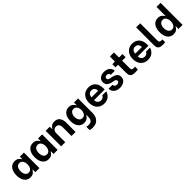

<svg xmlns="http://www.w3.org/2000/svg" viewBox="432 -2578 4627 4627"><g transform="rotate(-45 2745.0 -264.5)"><path d="M36 -265Q36 -390 91.5 -465.5Q147 -541 247 -541Q314 -541 352 -510.5Q390 -480 406 -446H414V-528H553V0H414V-91H406Q388 -54 350 -23Q312 8 244 8Q146 8 91 -67Q36 -142 36 -265ZM414 -267Q414 -334 384.5 -381Q355 -428 295 -428Q235 -428 206 -381Q177 -334 177 -267Q177 -199 206 -151.5Q235 -104 295 -104Q354 -104 384 -152Q414 -200 414 -267Z M656 -265Q656 -390 711.5 -465.5Q767 -541 867 -541Q934 -541 972 -510.5Q1010 -480 1026 -446H1034V-528H1173V0H1034V-91H1026Q1008 -54 970 -23Q932 8 864 8Q766 8 711 -67Q656 -142 656 -265ZM1034 -267Q1034 -334 1004.5 -381Q975 -428 915 -428Q855 -428 826 -381Q797 -334 797 -267Q797 -199 826 -151.5Q855 -104 915 -104Q974 -104 1004 -152Q1034 -200 1034 -267Z M1294 -528H1434V-447H1441Q1459 -486 1499 -513.5Q1539 -541 1596 -541Q1699 -541 1741.5 -475Q1784 -409 1784 -325V0H1646V-302Q1646 -360 1618.5 -393Q1591 -426 1541 -426Q1488 -426 1461 -391.5Q1434 -357 1434 -302V0H1294Z M2056 206V95Q2066 98 2088.5 101.5Q2111 105 2132 105Q2202 105 2230.5 65.5Q2259 26 2259 -33V-103H2251Q2235 -67 2195 -36Q2155 -5 2089 -5Q2025 -5 1978 -38.5Q1931 -72 1906 -132.5Q1881 -193 1881 -272Q1881 -353 1906 -413.5Q1931 -474 1978.5 -507.5Q2026 -541 2090 -541Q2157 -541 2197 -508.5Q2237 -476 2251 -440H2259V-528H2398V-33Q2398 18 2379.5 75.5Q2361 133 2306 177.5Q2251 222 2150 222Q2113 222 2094 217.5Q2075 213 2056 206ZM2259 -274Q2259 -336 2229.5 -382.5Q2200 -429 2141 -429Q2082 -429 2052 -382.5Q2022 -336 2022 -274Q2022 -211 2051.5 -164Q2081 -117 2141 -117Q2199 -117 2229 -164Q2259 -211 2259 -274Z M2509 -266Q2509 -338 2536.5 -400.5Q2564 -463 2621 -502Q2678 -541 2762 -541Q2873 -541 2938.5 -470Q3004 -399 3004 -265V-227H2642V-219Q2642 -171 2675 -136.5Q2708 -102 2758 -102Q2797 -102 2824 -120Q2851 -138 2863 -169H2999Q2978 -91 2917 -41.5Q2856 8 2761 8Q2678 8 2621 -30.5Q2564 -69 2536.5 -131.5Q2509 -194 2509 -266ZM2871 -317Q2869 -380 2839 -410Q2809 -440 2760 -440Q2708 -440 2678 -407Q2648 -374 2646 -317Z M3083 -168V-174H3218V-168Q3218 -141 3239 -120Q3260 -99 3300 -99Q3333 -99 3353.5 -114.5Q3374 -130 3374 -157Q3374 -181 3356 -195Q3338 -209 3311 -213L3251 -225Q3192 -236 3144 -272Q3096 -308 3096 -381Q3096 -456 3151 -498.5Q3206 -541 3292 -541Q3355 -541 3401 -518Q3447 -495 3471 -457.5Q3495 -420 3495 -377V-373H3360V-376Q3360 -400 3342 -420.5Q3324 -441 3287 -441Q3256 -441 3237 -425Q3218 -409 3218 -383Q3218 -359 3237.5 -345Q3257 -331 3286 -326L3352 -313Q3416 -299 3460 -262.5Q3504 -226 3504 -159Q3504 -109 3477 -71Q3450 -33 3402.5 -12.5Q3355 8 3297 8Q3230 8 3181.5 -17Q3133 -42 3108 -82.5Q3083 -123 3083 -168Z M3793 -420V-185Q3793 -150 3796.5 -133Q3800 -116 3816 -106Q3832 -96 3868 -96Q3889 -96 3911 -100V-4Q3900 -2 3871.5 1Q3843 4 3816 4Q3743 4 3707.5 -17.5Q3672 -39 3663 -71.5Q3654 -104 3654 -155V-420H3566V-528H3655V-700H3793V-528H3911V-420Z M4000 -266Q4000 -338 4027.5 -400.5Q4055 -463 4112 -502Q4169 -541 4253 -541Q4364 -541 4429.5 -470Q4495 -399 4495 -265V-227H4133V-219Q4133 -171 4166 -136.5Q4199 -102 4249 -102Q4288 -102 4315 -120Q4342 -138 4354 -169H4490Q4469 -91 4408 -41.5Q4347 8 4252 8Q4169 8 4112 -30.5Q4055 -69 4027.5 -131.5Q4000 -194 4000 -266ZM4362 -317Q4360 -380 4330 -410Q4300 -440 4251 -440Q4199 -440 4169 -407Q4139 -374 4137 -317Z M4599 -160V-750H4737V-188Q4737 -152 4740.5 -134.5Q4744 -117 4760.5 -106.5Q4777 -96 4813 -96Q4825 -96 4841 -98V-2Q4790 4 4761 4Q4687 4 4651.5 -18.5Q4616 -41 4607.5 -74.5Q4599 -108 4599 -160Z M4916 -265Q4916 -391 4970.5 -466Q5025 -541 5126 -541Q5194 -541 5232 -510.5Q5270 -480 5286 -446H5294V-751H5433V0H5294V-91H5286Q5268 -54 5230 -23Q5192 8 5125 8Q5025 8 4970.5 -67Q4916 -142 4916 -265ZM5294 -265Q5294 -331 5264 -379Q5234 -427 5175 -427Q5115 -427 5085.5 -379.5Q5056 -332 5056 -266Q5056 -198 5085.5 -150Q5115 -102 5175 -102Q5234 -102 5264 -150Q5294 -198 5294 -265Z"/></g></svg>

Font: Be Vietnam
Style: Bold
Weight: 700
Designer: Gabriel Lam
Foundry: TypeRant
Version: Version 4.000